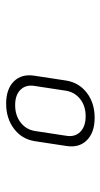

<svg xmlns="http://www.w3.org/2000/svg" viewBox="132 -912 335 640"><g transform="rotate(90 300.0 -592.5)"><path d="M326 -445Q277 -445 251.5 -471Q226 -497 233 -540L249 -645Q256 -688 290 -714Q324 -740 373 -740Q422 -740 448 -714Q474 -688 467 -645L451 -540Q444 -497 409.5 -471Q375 -445 326 -445ZM331 -475Q365 -475 388.5 -493Q412 -511 417 -540L433 -645Q438 -674 420 -692Q402 -710 368 -710Q334 -710 311 -692Q288 -674 283 -645L267 -540Q262 -511 279.5 -493Q297 -475 331 -475Z"/></g></svg>

Font: NKDuy Mono Thin
Style: Italic
Weight: 100
Italic angle: -9°
Monospace: yes
Designer: NKDuy
Foundry: NKDuy
Version: Version 2.251; ttfautohint (v1.8.4.7-5d5b)